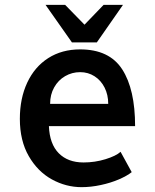

<svg xmlns="http://www.w3.org/2000/svg" viewBox="-20 -763 640 793"><path d="M62 -272Q62 -356.5 92.5 -421.8Q123 -487 179.2 -523Q235.5 -559 311 -559Q431.5 -559 484.8 -476.5Q538 -394 538 -242H182Q185 -168 222.8 -130Q260.5 -92 325 -92Q372 -92 415.8 -105.5Q459.5 -119 478 -136L524 -52Q504.5 -36.5 470.8 -22Q437 -7.5 396.2 1.2Q355.5 10 317 10Q252.5 10 194 -22.2Q135.5 -54.5 98.8 -118.2Q62 -182 62 -272ZM427 -334Q427 -371.5 412 -401.2Q397 -431 370.5 -448Q344 -465 311 -465Q277.5 -465 249 -448.5Q220.5 -432 203.8 -402.2Q187 -372.5 187 -334ZM380 -588H277L168 -743H249L329 -661L408 -743H488Z"/></svg>

Font: JuliaMono Latin
Style: Bold
Weight: 700
Monospace: yes
Designer: cormullion
Foundry: corm
Version: Version 0.038; ttfautohint (v1.8)